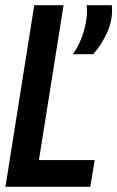

<svg xmlns="http://www.w3.org/2000/svg" viewBox="-20 -720 452 740"><path d="M1 0 112 -700H225L130 -103H345L328 0ZM261 -511Q290 -552 304.5 -604.5Q319 -657 314 -700H411Q416 -649 395 -599.5Q374 -550 339 -511Z"/></svg>

Font: Georama SemiCondensed SemiBold
Style: Italic
Weight: 600
Width: 4
Italic angle: -9°
Designer: Jean-Baptiste Levee
Foundry: Production Type
Version: Version 1.000